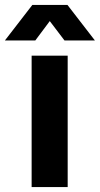

<svg xmlns="http://www.w3.org/2000/svg" viewBox="-66 -763 407 783"><path d="M63 0V-536H210V0ZM-46 -598 66 -743H209L321 -598H197L137 -677L78 -598Z"/></svg>

Font: Mona Sans ExtraLight
Style: Bold
Weight: 700
Version: Version 2.000